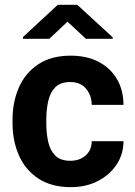

<svg xmlns="http://www.w3.org/2000/svg" viewBox="-20 -770 561 800"><path d="M272.9 -100.1Q312 -100.1 336.9 -122.3Q361.8 -144.5 362.3 -181.6H494.6Q494.1 -126 464.8 -82.8Q435.5 -39.6 386.2 -14.9Q336.9 9.8 275.9 9.8Q194.3 9.8 140.1 -25.9Q85.9 -61.5 59.1 -122.1Q32.2 -182.6 32.2 -256.8V-271Q32.2 -345.7 59.1 -406.2Q85.9 -466.8 139.9 -502.4Q193.8 -538.1 274.9 -538.1Q339.8 -538.1 389.2 -513.2Q438.5 -488.3 466.3 -442.1Q494.1 -396 494.6 -333H362.3Q361.8 -372.6 338.6 -400.4Q315.4 -428.2 272.5 -428.2Q231.4 -428.2 210 -406Q188.5 -383.8 180.7 -347.9Q172.9 -312 172.9 -271V-256.8Q172.9 -215.3 180.7 -179.7Q188.5 -144 210 -122.1Q231.4 -100.1 272.9 -100.1ZM302.2 -750 449.7 -614.3V-608.4H337.9L261.2 -679.7L185.5 -608.4H75.7V-615.7L220.7 -750Z"/></svg>

Font: Vazirmatn RD UI
Style: Bold
Weight: 700
Designer: Saber Rastikerdar
Foundry: Saber Rastikerdar
Version: Version 33.003